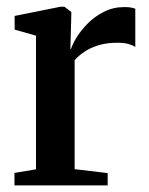

<svg xmlns="http://www.w3.org/2000/svg" viewBox="-20 -564 452 584"><path d="M24 0V-38L89.5 -49V-455.5L24.5 -474V-515.5L164 -543.5H176L197 -527.5L196.5 -502L194 -414.5L196.5 -416.5Q200.5 -429.5 213 -450.2Q225.5 -471 246.5 -492.2Q267.5 -513.5 295.8 -528Q324 -542.5 358.5 -542.5Q371 -542.5 378.8 -541Q386.5 -539.5 391.5 -537.5V-421Q385 -426 371.5 -430Q358 -434 337 -434Q305.5 -434 281 -426.8Q256.5 -419.5 238.2 -407.5Q220 -395.5 207 -381V-49.5L307.5 -37.5V0Z"/></svg>

Font: Merriweather 72pt SemiBold
Style: Regular
Weight: 600
Version: Version 2.100